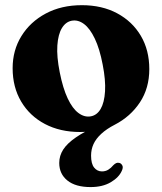

<svg xmlns="http://www.w3.org/2000/svg" viewBox="-20 -510 642 760"><path d="M304 -489.5Q384 -489.5 444 -457.2Q504 -425 537.5 -368.2Q571 -311.5 571 -236.5Q571 -161 533.8 -104.8Q496.5 -48.5 434.5 -16.5Q401.5 0.5 380.8 19.8Q360 39 350.2 60.2Q340.5 81.5 340.5 106Q340.5 138.5 352.8 153.5Q365 168.5 383.5 168.5Q397.5 168.5 408.5 161.8Q419.5 155 428.5 144Q434.5 138 440.2 135.5Q446 133 453 135Q460 137 464.2 145Q468.5 153 462 166.5Q450.5 192.5 418.2 211.5Q386 230.5 338.5 230.5Q279 230.5 246.8 204.5Q214.5 178.5 214.5 135Q214.5 106.5 230.2 82Q246 57.5 280.5 33.8Q315 10 371.5 -15L339 9.5Q325.5 11.5 315.5 12Q305.5 12.5 297 12.5Q218 12.5 157.8 -19.2Q97.5 -51 63.8 -108Q30 -165 30 -240Q30 -311 64.8 -367.2Q99.5 -423.5 161.2 -456.5Q223 -489.5 304 -489.5ZM339.5 -49.5Q364 -54 378.5 -79Q393 -104 395.8 -148.5Q398.5 -193 386.5 -254Q374.5 -317 355.2 -357.2Q336 -397.5 312.5 -415Q289 -432.5 264 -428Q240 -423.5 225 -398.8Q210 -374 207 -330Q204 -286 216.5 -223.5Q229 -160.5 248 -120.2Q267 -80 290.8 -62.5Q314.5 -45 339.5 -49.5Z"/></svg>

Font: Fraunces
Style: Bold
Weight: 700
Version: Version 1.000;[b76b70a41]